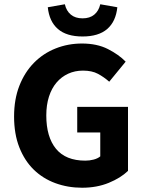

<svg xmlns="http://www.w3.org/2000/svg" viewBox="-20 -868 678 900"><path d="M365 12Q298 12 239.5 -9.5Q181 -31 138 -73Q95 -115 70.5 -177.5Q46 -240 46 -322Q46 -403 71 -466.5Q96 -530 139.5 -574Q183 -618 241 -641Q299 -664 364 -664Q435 -664 486 -638Q537 -612 569 -579L492 -485Q467 -507 439 -522Q411 -537 369 -537Q331 -537 299.5 -522.5Q268 -508 245 -481Q222 -454 209.5 -415Q197 -376 197 -327Q197 -226 242.5 -170.5Q288 -115 380 -115Q400 -115 419 -120Q438 -125 450 -135V-247H342V-367H580V-67Q546 -34 490 -11Q434 12 365 12ZM367 -697Q292 -697 251.5 -732Q211 -767 204 -834L284 -848Q291 -817 312 -799.5Q333 -782 367 -782Q401 -782 422 -799.5Q443 -817 450 -848L530 -834Q523 -767 482.5 -732Q442 -697 367 -697Z"/></svg>

Font: hySource Sans Pro
Style: Bold
Weight: 700
Designer: Paul D. Hunt
Foundry: Adobe Systems Incorporated
Version: Version 2.021;PS 2.000;hotconv 1.0.86;makeotf.lib2.5.63406